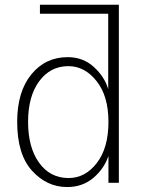

<svg xmlns="http://www.w3.org/2000/svg" viewBox="-20 -753 602 791"><path d="M95.7 -251Q95.7 -145.5 141.1 -82.5Q186.5 -19.5 262.7 -19.5Q331.1 -19.5 378.9 -81.5Q426.8 -143.6 426.8 -251Q426.8 -357.4 377.9 -418.9Q329.1 -480.5 261.7 -480.5Q187.5 -480.5 141.6 -418.5Q95.7 -356.4 95.7 -251ZM50.8 -251Q50.8 -375 108.9 -446.3Q167 -517.6 258.8 -517.6Q322.3 -517.6 366.7 -477.1Q411.1 -436.5 425.8 -385.7V-696.3H144.5V-733.4H469.7V0H426.8V-110.4Q408.2 -56.6 363.8 -19.5Q319.3 17.6 256.8 17.6Q172.9 17.6 111.8 -49.8Q50.8 -117.2 50.8 -251Z"/></svg>

Font: Gothic A1 ExtraLight
Style: Regular
Weight: 275
Designer: HanYang I&C Co.,Ltd.
Foundry: HanYang I&C Co.,Ltd.
Version: Version 2.50